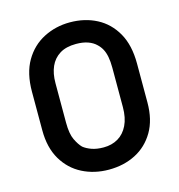

<svg xmlns="http://www.w3.org/2000/svg" viewBox="-109 -816 868 932"><g transform="rotate(-15 325.0 -350.0)"><path d="M325 -720Q400 -720 459.5 -689Q519 -658 554 -596.5Q589 -535 589 -442V-247Q589 -160 554 -100.5Q519 -41 459.5 -10.5Q400 20 325 20Q252 20 192 -10.5Q132 -41 96.5 -101Q61 -161 61 -248V-442Q61 -535 97 -596.5Q133 -658 193.5 -689Q254 -720 325 -720ZM182 -254Q182 -198 196.5 -168Q211 -138 227 -122Q243 -109 268 -100Q293 -91 328 -91Q369 -91 400.5 -109.5Q432 -128 450 -165Q468 -202 468 -256V-453Q468 -485 463.5 -508.5Q459 -532 450 -548.5Q441 -565 428 -577Q412 -593 387 -602Q362 -611 327 -611Q277 -611 245 -591Q213 -571 197.5 -536Q182 -501 182 -453Z"/></g></svg>

Font: Recursive SemiBold
Style: Regular
Weight: 600
Version: Version 1.085